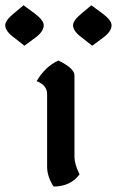

<svg xmlns="http://www.w3.org/2000/svg" viewBox="-111 -681 440 723"><path d="M66.4 -326.7Q66.4 -360.4 26.9 -375.5Q59.6 -430.7 108.9 -453.1Q169.4 -423.8 169.4 -397V-89.8Q169.4 -63.5 188.5 -24.4Q154.8 21 90.8 21.5Q66.4 -16.1 66.4 -53.2ZM-19 -508.8 -57.6 -539.1Q-91.3 -563.5 -91.3 -585.9Q-91.3 -604 -59.6 -629.9L-22.5 -661.1L20 -629.9Q53.7 -604.5 53.7 -585.9Q53.7 -562.5 22 -539.1ZM236.3 -508.8 197.8 -539.1Q164.1 -563.5 164.1 -585.9Q164.1 -604 195.8 -629.9L232.9 -661.1L275.4 -629.9Q309.1 -604.5 309.1 -585.9Q309.1 -562.5 277.3 -539.1Z"/></svg>

Font: Balgruf
Style: Regular
Weight: 500
Designer: Paul James MIller
Foundry: High-Logic / Made with FontCreator
Version: Version 1.201;March 28, 2021;FontCreator 13.0.0.2683 64-bit